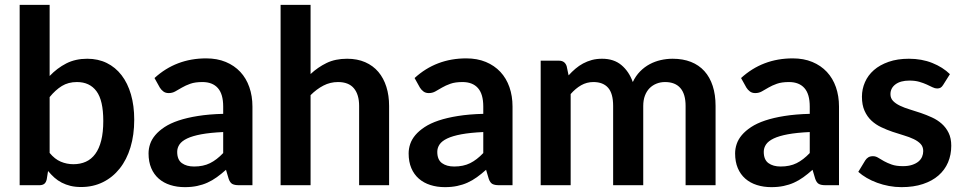

<svg xmlns="http://www.w3.org/2000/svg" viewBox="-20 -763 3971 791"><path d="M184.5 -133Q205.5 -107.5 230.2 -97Q255 -86.5 282.5 -86.5Q311 -86.5 333.8 -96.8Q356.5 -107 372.5 -128.8Q388.5 -150.5 397 -184.2Q405.5 -218 405.5 -265Q405.5 -349.5 377.5 -387.2Q349.5 -425 297 -425Q261.5 -425 235 -408.8Q208.5 -392.5 184.5 -363ZM184.5 -450Q215.5 -482.5 253.2 -501.8Q291 -521 339.5 -521Q384 -521 419.8 -503.5Q455.5 -486 480.8 -453.2Q506 -420.5 519.5 -374Q533 -327.5 533 -269.5Q533 -207 517.5 -156Q502 -105 473.2 -68.8Q444.5 -32.5 404 -12.5Q363.5 7.5 314 7.5Q290 7.5 270.5 2.8Q251 -2 234.5 -10.5Q218 -19 204.2 -31.2Q190.5 -43.5 178 -58.5L172.5 -24Q169.5 -11 162.2 -5.5Q155 0 142.5 0H61V-743H184.5Z M899.5 -219Q846 -216.5 809.5 -209.8Q773 -203 751 -192.5Q729 -182 719.5 -168Q710 -154 710 -137.5Q710 -105 729.2 -91Q748.5 -77 779.5 -77Q817.5 -77 845.2 -90.8Q873 -104.5 899.5 -132.5ZM616.5 -441.5Q705 -522.5 829.5 -522.5Q874.5 -522.5 910 -507.8Q945.5 -493 970 -466.8Q994.5 -440.5 1007.2 -404Q1020 -367.5 1020 -324V0H964Q946.5 0 937 -5.2Q927.5 -10.5 922 -26.5L911 -63.5Q891.5 -46 873 -32.8Q854.5 -19.5 834.5 -10.5Q814.5 -1.5 791.8 3.2Q769 8 741.5 8Q709 8 681.5 -0.8Q654 -9.5 634 -27Q614 -44.5 603 -70.5Q592 -96.5 592 -131Q592 -150.5 598.5 -169.8Q605 -189 619.8 -206.5Q634.5 -224 658 -239.5Q681.5 -255 715.8 -266.5Q750 -278 795.5 -285.2Q841 -292.5 899.5 -294V-324Q899.5 -375.5 877.5 -400.2Q855.5 -425 814 -425Q784 -425 764.2 -418Q744.5 -411 729.5 -402.2Q714.5 -393.5 702.2 -386.5Q690 -379.5 675 -379.5Q662 -379.5 653 -386.2Q644 -393 638.5 -402Z M1259.5 -458Q1289.5 -486 1325.5 -503.5Q1361.5 -521 1410 -521Q1452 -521 1484.5 -506.8Q1517 -492.5 1538.8 -466.8Q1560.5 -441 1571.8 -405.2Q1583 -369.5 1583 -326.5V0H1459.5V-326.5Q1459.5 -373.5 1438 -399.2Q1416.5 -425 1372.5 -425Q1340.5 -425 1312.5 -410.5Q1284.5 -396 1259.5 -371V0H1136V-743H1259.5Z M1971 -219Q1917.5 -216.5 1881 -209.8Q1844.5 -203 1822.5 -192.5Q1800.5 -182 1791 -168Q1781.5 -154 1781.5 -137.5Q1781.5 -105 1800.8 -91Q1820 -77 1851 -77Q1889 -77 1916.8 -90.8Q1944.5 -104.5 1971 -132.5ZM1688 -441.5Q1776.5 -522.5 1901 -522.5Q1946 -522.5 1981.5 -507.8Q2017 -493 2041.5 -466.8Q2066 -440.5 2078.8 -404Q2091.5 -367.5 2091.5 -324V0H2035.5Q2018 0 2008.5 -5.2Q1999 -10.5 1993.5 -26.5L1982.5 -63.5Q1963 -46 1944.5 -32.8Q1926 -19.5 1906 -10.5Q1886 -1.5 1863.2 3.2Q1840.5 8 1813 8Q1780.5 8 1753 -0.8Q1725.5 -9.5 1705.5 -27Q1685.5 -44.5 1674.5 -70.5Q1663.5 -96.5 1663.5 -131Q1663.5 -150.5 1670 -169.8Q1676.5 -189 1691.2 -206.5Q1706 -224 1729.5 -239.5Q1753 -255 1787.2 -266.5Q1821.5 -278 1867 -285.2Q1912.5 -292.5 1971 -294V-324Q1971 -375.5 1949 -400.2Q1927 -425 1885.5 -425Q1855.5 -425 1835.8 -418Q1816 -411 1801 -402.2Q1786 -393.5 1773.8 -386.5Q1761.5 -379.5 1746.5 -379.5Q1733.5 -379.5 1724.5 -386.2Q1715.5 -393 1710 -402Z M2207.5 0V-513H2283Q2307 -513 2314.5 -490.5L2322.5 -452.5Q2336 -467.5 2350.8 -480Q2365.5 -492.5 2382.2 -501.5Q2399 -510.5 2418.2 -515.8Q2437.5 -521 2460.5 -521Q2509 -521 2540.2 -494.8Q2571.5 -468.5 2587 -425Q2599 -450.5 2617 -468.8Q2635 -487 2656.5 -498.5Q2678 -510 2702.2 -515.5Q2726.5 -521 2751 -521Q2793.5 -521 2826.5 -508Q2859.5 -495 2882 -470Q2904.5 -445 2916.2 -409Q2928 -373 2928 -326.5V0H2804.5V-326.5Q2804.5 -375.5 2783 -400.2Q2761.5 -425 2720 -425Q2701 -425 2684.8 -418.5Q2668.5 -412 2656.2 -399.8Q2644 -387.5 2637 -369Q2630 -350.5 2630 -326.5V0H2506V-326.5Q2506 -378 2485.2 -401.5Q2464.5 -425 2424.5 -425Q2397.5 -425 2374.2 -411.8Q2351 -398.5 2331 -375.5V0Z M3316 -219Q3262.5 -216.5 3226 -209.8Q3189.5 -203 3167.5 -192.5Q3145.5 -182 3136 -168Q3126.5 -154 3126.5 -137.5Q3126.5 -105 3145.8 -91Q3165 -77 3196 -77Q3234 -77 3261.8 -90.8Q3289.5 -104.5 3316 -132.5ZM3033 -441.5Q3121.5 -522.5 3246 -522.5Q3291 -522.5 3326.5 -507.8Q3362 -493 3386.5 -466.8Q3411 -440.5 3423.8 -404Q3436.5 -367.5 3436.5 -324V0H3380.5Q3363 0 3353.5 -5.2Q3344 -10.5 3338.5 -26.5L3327.5 -63.5Q3308 -46 3289.5 -32.8Q3271 -19.5 3251 -10.5Q3231 -1.5 3208.2 3.2Q3185.5 8 3158 8Q3125.5 8 3098 -0.8Q3070.5 -9.5 3050.5 -27Q3030.5 -44.5 3019.5 -70.5Q3008.5 -96.5 3008.5 -131Q3008.5 -150.5 3015 -169.8Q3021.5 -189 3036.2 -206.5Q3051 -224 3074.5 -239.5Q3098 -255 3132.2 -266.5Q3166.5 -278 3212 -285.2Q3257.5 -292.5 3316 -294V-324Q3316 -375.5 3294 -400.2Q3272 -425 3230.5 -425Q3200.5 -425 3180.8 -418Q3161 -411 3146 -402.2Q3131 -393.5 3118.8 -386.5Q3106.5 -379.5 3091.5 -379.5Q3078.5 -379.5 3069.5 -386.2Q3060.5 -393 3055 -402Z M3865.5 -413Q3860.5 -405 3855 -401.8Q3849.5 -398.5 3841 -398.5Q3832 -398.5 3821.8 -403.5Q3811.5 -408.5 3798 -414.8Q3784.5 -421 3767.2 -426Q3750 -431 3726.5 -431Q3690 -431 3669.2 -415.5Q3648.5 -400 3648.5 -375Q3648.5 -358.5 3659.2 -347.2Q3670 -336 3687.8 -327.5Q3705.5 -319 3728 -312.2Q3750.5 -305.5 3773.8 -297.5Q3797 -289.5 3819.5 -279.2Q3842 -269 3859.8 -253.2Q3877.5 -237.5 3888.2 -215.5Q3899 -193.5 3899 -162.5Q3899 -125.5 3885.8 -94.2Q3872.5 -63 3846.5 -40.2Q3820.5 -17.5 3782.2 -4.8Q3744 8 3694 8Q3667.5 8 3642.2 3.2Q3617 -1.5 3593.8 -10Q3570.5 -18.5 3550.8 -30Q3531 -41.5 3516 -55L3544.5 -102Q3550 -110.5 3557.5 -115Q3565 -119.5 3576.5 -119.5Q3588 -119.5 3598.2 -113Q3608.5 -106.5 3622 -99Q3635.5 -91.5 3653.8 -85Q3672 -78.5 3700 -78.5Q3722 -78.5 3737.8 -83.8Q3753.5 -89 3763.8 -97.5Q3774 -106 3778.8 -117.2Q3783.5 -128.5 3783.5 -140.5Q3783.5 -158.5 3772.8 -170Q3762 -181.5 3744.2 -190Q3726.5 -198.5 3703.8 -205.2Q3681 -212 3657.2 -220Q3633.5 -228 3610.8 -238.8Q3588 -249.5 3570.2 -266Q3552.5 -282.5 3541.8 -306.5Q3531 -330.5 3531 -364.5Q3531 -396 3543.5 -424.5Q3556 -453 3580.2 -474.2Q3604.5 -495.5 3640.8 -508.2Q3677 -521 3724.5 -521Q3777.5 -521 3821 -503.5Q3864.5 -486 3893.5 -457.5Z"/></svg>

Font: Lato 2
Style: Bold
Weight: 700
Designer: Lukasz Dziedzic with Adam Twardoch and Botio Nikoltchev
Foundry: tyPoland Lukasz Dziedzic
Version: Version 2.015; 2015-08-06; http://www.latofonts.com/